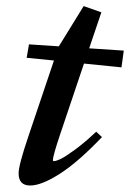

<svg xmlns="http://www.w3.org/2000/svg" viewBox="-20 -583 416 615"><path d="M76.7 11.2Q39.6 11.2 39.6 -27.8Q39.6 -53.7 70.3 -144.5L152.8 -389.2L65.4 -397.9L72.8 -440.9L168.5 -434.6L248 -563.5L304.7 -543.5L265.6 -428.2L376.5 -420.9L369.1 -367.2L249 -379.4L171.4 -148.9Q149.4 -83 149.4 -70.3Q149.4 -66.9 152.8 -66.9Q159.7 -66.9 174.6 -74Q189.5 -81.1 220.5 -103.8Q251.5 -126.5 288.1 -161.1L306.6 -144Q230.5 -64 171.6 -26.4Q112.8 11.2 76.7 11.2Z"/></svg>

Font: Elstob 6pt SemiBold
Style: Italic
Weight: 600
Italic angle: -20°
Designer: Peter S. Baker
Version: Version 1.015